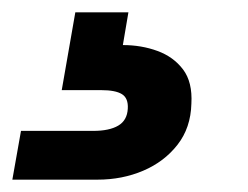

<svg xmlns="http://www.w3.org/2000/svg" viewBox="-111 -27 401 311"><path d="M-91 264 -77 185H40Q66 185 80.5 176.5Q95 168 96 149Q97 132 86.5 125.5Q76 119 53 119H-11L11 -7H97L88 46Q118 46 144 55.5Q170 65 185.5 85.5Q201 106 199 141Q198 180 176.5 207.5Q155 235 121 249.5Q87 264 47 264Z"/></svg>

Font: DM Sans ExtraBold
Style: Italic
Weight: 800
Italic angle: -10°
Designer: Colophon Foundry, Jonny Pinhorn
Foundry: Colophon Foundry
Version: Version 4.004;gftools[0.9.30]